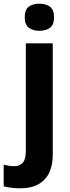

<svg xmlns="http://www.w3.org/2000/svg" viewBox="-69 -781 377 1041"><path d="M39 240Q18 240 -7 237Q-32 234 -49 229V112Q-33 116 -19.5 118Q-6 120 10 120Q37 120 54 102Q71 84 71 37V-546H217V60Q217 111 199.5 151.5Q182 192 142.5 216Q103 240 39 240ZM65 -687Q65 -729 87.5 -745Q110 -761 145 -761Q179 -761 201.5 -745Q224 -729 224 -687Q224 -646 201.5 -630Q179 -614 145 -614Q111 -614 88 -630Q65 -646 65 -687Z"/></svg>

Font: Noto Sans Bengali SemiCondensed
Style: Bold
Weight: 700
Width: 4
Designer: Jelle Bosma - Monotype Design Team
Foundry: Monotype Imaging Inc.
Version: Version 2.003